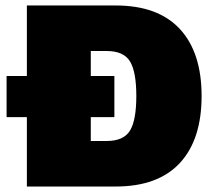

<svg xmlns="http://www.w3.org/2000/svg" viewBox="-20 -680 784 700"><path d="M402 -660Q556 -660 635.5 -574.5Q715 -489 715 -330Q715 -171 635.5 -85.5Q556 0 402 0H78V-253H4V-403H78V-660ZM369 -166Q431 -166 454 -204Q477 -242 477 -330Q477 -418 454 -456Q431 -494 369 -494H311V-403H397V-253H311V-166Z"/></svg>

Font: Elaine Sans Black
Style: Regular
Weight: 900
Designer: Wei Huang
Foundry: Wei Huang
Version: Version 2.001;December 24, 2019;FontCreator 12.0.0.2547 64-b